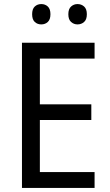

<svg xmlns="http://www.w3.org/2000/svg" viewBox="-20 -924 540 944"><path d="M445 0H88V-714H445V-636H176V-411H429V-334H176V-78H445ZM138 -854Q138 -880 151 -892Q164 -904 183 -904Q202 -904 215 -892Q228 -880 228 -854Q228 -828 215 -816Q202 -804 183 -804Q164 -804 151 -816Q138 -828 138 -854ZM316 -854Q316 -880 329.5 -892Q343 -904 361 -904Q380 -904 393.5 -892Q407 -880 407 -854Q407 -828 393.5 -816Q380 -804 361 -804Q343 -804 329.5 -816Q316 -828 316 -854Z"/></svg>

Font: Noto Sans Sinhala SemiCondensed
Style: Regular
Weight: 400
Width: 4
Designer: Jelle Bosma - Monotype Design Team
Foundry: Monotype Imaging Inc.
Version: Version 2.006; ttfautohint (v1.8.4.7-5d5b)